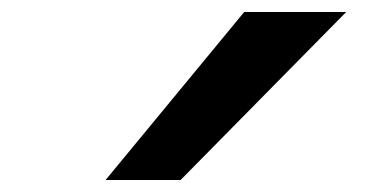

<svg xmlns="http://www.w3.org/2000/svg" viewBox="-20 -800 640 320"><path d="M557 -780H387L156 -500H281Z"/></svg>

Font: CommitMono
Style: Bold Italic
Weight: 700
Monospace: yes
Designer: Eigil Nikolajsen
Foundry: Eigil Nikolajsen
Version: Version 1.143